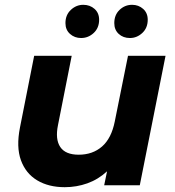

<svg xmlns="http://www.w3.org/2000/svg" viewBox="-20 -770 727 798"><path d="M249 8Q182 8 134.5 -20.5Q87 -49 67 -104Q47 -159 63 -240L122 -538H278L221 -250Q209 -191 230.5 -159Q252 -127 307 -127Q365 -127 404 -161Q443 -195 457 -265L512 -538H668L561 0H413L425 -58Q388 -24 343 -8Q298 8 249 8ZM520 -612Q492 -612 473.5 -629Q455 -646 455 -674Q455 -708 477 -729Q499 -750 529 -750Q556 -750 575 -733Q594 -716 594 -688Q594 -654 571.5 -633Q549 -612 520 -612ZM317 -612Q290 -612 271 -629Q252 -646 252 -674Q252 -708 274.5 -729Q297 -750 326 -750Q354 -750 373 -733Q392 -716 392 -688Q392 -654 369.5 -633Q347 -612 317 -612Z"/></svg>

Font: Montserrat
Style: Bold Italic
Weight: 700
Italic angle: -11.3°
Designer: Julieta Ulanovsky
Foundry: Julieta Ulanovsky
Version: Version 9.000; ttfautohint (v1.8.4.7-5d5b)